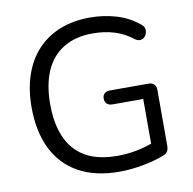

<svg xmlns="http://www.w3.org/2000/svg" viewBox="-80 -795 887 884"><g transform="rotate(-10 363.0 -352.5)"><path d="M408.6 8.9Q295.8 8.9 218.2 -34.3Q140.7 -77.5 100.8 -158.5Q60.9 -239.5 60.9 -352.1Q60.9 -436.1 83.5 -502.8Q106.2 -569.5 149.5 -616.5Q192.8 -663.5 255.3 -688.7Q317.8 -713.9 397 -713.9Q460.4 -713.9 519.3 -696.5Q578.2 -679 624.5 -640.6Q635.6 -632.3 638.7 -621.3Q641.9 -610.3 638.6 -599.4Q635.4 -588.5 627.6 -580.7Q619.8 -573 608.6 -571.8Q597.4 -570.7 584.8 -579Q544.2 -611.1 498 -625.3Q451.9 -639.6 396.4 -639.6Q316.1 -639.6 260.3 -605.8Q204.5 -572.1 176.1 -507.9Q147.7 -443.7 147.7 -352.1Q147.7 -211.6 213.6 -138Q279.5 -64.5 410.9 -64.5Q459.3 -64.5 505.1 -73.8Q550.9 -83.1 592 -99.8L573.9 -52.9V-301.9H430.5Q413.5 -301.9 404.2 -310.9Q394.9 -320 394.9 -335.1Q394.9 -350.6 404.2 -358.9Q413.5 -367.2 430.5 -367.2H609.8Q626.9 -367.2 636.1 -358Q645.4 -348.7 645.4 -331.7V-70.6Q645.4 -56 640.1 -45.8Q634.7 -35.6 622.6 -30.7Q581.3 -13.7 522.7 -2.4Q464.1 8.9 408.6 8.9Z"/></g></svg>

Font: Nunito ExtraLight
Style: Regular
Weight: 200
Designer: Vernon Adams
Foundry: Vernon Adams
Version: Version 3.602